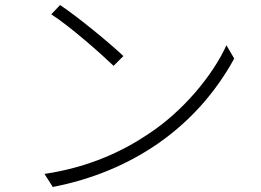

<svg xmlns="http://www.w3.org/2000/svg" viewBox="-20 -736 1040 764"><path d="M184 -679C259 -631 382 -522 432 -474L471 -513C416 -565 291 -668 219 -716ZM190 8C499 -52 759 -224 912 -503L881 -556C828 -439 710 -293 566 -200C475 -139 340 -71 157 -44Z"/></svg>

Font: Spoqa Han Sans Neo Light
Style: Regular
Weight: 300
Designer: [Spoqa Han Sans Neo] Dong-huui Kim  Younghwa Kang  Yujin Lee  [Noto Sans] Ryoko NISHIZUKA  (kana & ideographs); Paul D. 
Foundry: Spoqa (http://www.spoqa-han-sans.com)
Version: Version 1.000